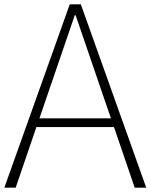

<svg xmlns="http://www.w3.org/2000/svg" viewBox="-24 -861 691 881"><path d="M-4 0 296 -841H347L647 0H594L499 -278H143L48 0ZM157 -318H485L323 -791H319Z"/></svg>

Font: Matangi Light
Style: Regular
Weight: 300
Designer: Prashant Pant
Foundry: The Graphic Ant
Version: Version 3.002